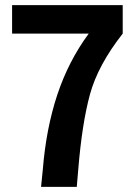

<svg xmlns="http://www.w3.org/2000/svg" viewBox="-20 -731 537 751"><path d="M460 -599.6Q363.3 -476.6 332 -362.3Q300.8 -248 286.1 -68.4Q284.2 -45.9 280.3 0Q245.1 0 140.6 0Q142.6 -17.6 147.5 -68.4Q160.2 -227.5 204.1 -360.4Q248 -492.2 327.1 -599.6Q226.6 -599.6 27.3 -599.6Q27.3 -606.4 27.3 -627.9Q27.3 -648.4 27.3 -710.9Q134.8 -710.9 460 -710.9Q460 -683.6 460 -599.6Z"/></svg>

Font: Noto Sans Hebrew DECATHLON 
Style: Bold
Weight: 400
Designer: Monotype Design Team
Version: Version 2.000;GOOG;noto-fonts:20170220:a8a215d2e889